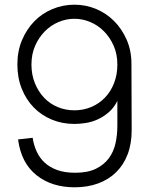

<svg xmlns="http://www.w3.org/2000/svg" viewBox="-20 -775 636 818"><path d="M300 -39Q354 -39 388.5 -56Q423 -73 443.5 -100.5Q464 -128 472 -164Q480 -200 480 -239V-345Q465 -315 442.5 -296Q420 -277 395.5 -266Q371 -255 345.5 -251Q320 -247 297 -247Q245 -247 200.5 -265.5Q156 -284 123.5 -317.5Q91 -351 72.5 -397.5Q54 -444 54 -500Q54 -557 73.5 -603.5Q93 -650 126 -684Q159 -718 203.5 -736.5Q248 -755 297 -755Q346 -755 390 -736.5Q434 -718 467 -684.5Q500 -651 520 -605Q540 -559 540 -503L541 -221Q541 -163 524 -118Q507 -73 475 -41.5Q443 -10 398 6.5Q353 23 298 23Q200 23 135 -29Q70 -81 57 -181L119 -188Q124 -156 136.5 -129Q149 -102 170.5 -82Q192 -62 224 -50.5Q256 -39 300 -39ZM297 -695Q262 -695 229 -681Q196 -667 170.5 -641Q145 -615 129.5 -579.5Q114 -544 114 -500Q114 -457 128.5 -421Q143 -385 167.5 -359Q192 -333 225.5 -319Q259 -305 297 -305Q335 -305 368.5 -319Q402 -333 427 -359Q452 -385 466 -421Q480 -457 480 -500Q480 -544 464.5 -579.5Q449 -615 423.5 -641Q398 -667 365 -681Q332 -695 297 -695Z"/></svg>

Font: Milkman
Style: Regular
Weight: 300
Designer: Giulia Boggio / Martin Desinde
Version: Version 1.000